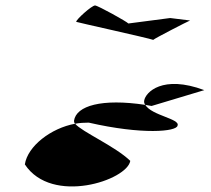

<svg xmlns="http://www.w3.org/2000/svg" viewBox="-20 -826 774 703"><path d="M71 -224C170 -74 446 -166 457 -237C401 -291 280 -343 255 -373C167 -357 81 -291 71 -224ZM259 -746C259 -745 526 -686 541 -680C547 -686 668 -748 676 -751L603 -760L450 -740C446 -746 338 -806 328 -806C316 -806 258 -754 259 -746ZM251 -384C251 -381 251 -377 255 -373C271 -376 289 -377 305 -377C501 -332 627 -344 630 -366C641 -391 535 -403 512 -442C353 -466 259 -439 251 -384ZM541 -680C542 -680 541 -680 541 -680ZM508 -458C507 -452 508 -447 512 -442C520 -441 527 -439 535 -438L728 -496C575 -553 513 -488 508 -458ZM677 -751H676Z"/></svg>

Font: Ampere
Style: SCSuExtIta
Weight: 400
Version: Version 1